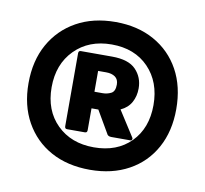

<svg xmlns="http://www.w3.org/2000/svg" viewBox="-59 -630 620 581"><g transform="rotate(10 251.0 -340.0)"><path d="M24 -339Q24 -408 52.5 -459Q81 -510 132 -538.5Q183 -567 252 -567Q320 -567 371 -538.5Q422 -510 450 -459Q478 -408 478 -339Q478 -271 450 -220Q422 -169 371 -141Q320 -113 252 -113Q183 -113 132 -141Q81 -169 52.5 -220Q24 -271 24 -339ZM252 -182Q323 -182 365.5 -225Q408 -268 408 -339Q408 -410 365.5 -454Q323 -498 252 -498Q182 -498 138.5 -454Q95 -410 95 -339Q95 -268 138.5 -225Q182 -182 252 -182ZM225 -297V-230Q225 -222 218 -222H163Q156 -222 156 -230V-454Q156 -462 163 -462H259Q310 -462 332.5 -438.5Q355 -415 355 -381Q355 -357 344.5 -338Q334 -319 312 -309L362 -231Q364 -228 362.5 -225Q361 -222 358 -222H299Q288 -222 285 -230L246 -297ZM225 -348H250Q264 -348 276 -354Q288 -360 288 -381Q288 -397 277.5 -404.5Q267 -412 250 -412H225Z"/></g></svg>

Font: Zain Black
Style: Regular
Weight: 900
Designer: Zain,Boutros
Foundry: Mobile Telecommunications Company (Zain), 2024
Version: Version 1.50; ttfautohint (v1.8.4)